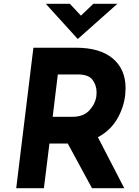

<svg xmlns="http://www.w3.org/2000/svg" viewBox="-20 -986 727 1006"><path d="M493 -267 631 0H462L335 -234H239L210 0H65L155 -736H378Q504 -736 571 -679.5Q638 -623 638 -524Q638 -514 636 -488Q628 -420 592.5 -360.5Q557 -301 493 -267ZM256 -374H359Q418 -374 449 -408.5Q480 -443 485 -483Q486 -488 486 -502Q486 -539 465 -567.5Q444 -596 387 -596H283ZM595 -966 388 -782H387L220 -966H346L404 -904L469 -966Z"/></svg>

Font: Josefin Sans
Style: Bold Italic
Weight: 700
Italic angle: -7°
Designer: Santiago Orozco
Foundry: Typemade
Version: Version 2.000